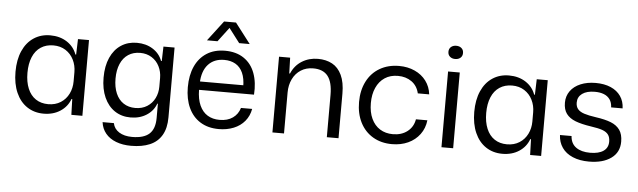

<svg xmlns="http://www.w3.org/2000/svg" viewBox="-53 -941 4403 1325"><g transform="rotate(5 2148.5 -278.5)"><path d="M47.3 -262.7Q47.3 -346.4 74.3 -407.4Q101.3 -468.4 150.8 -501.2Q200.3 -534 264.9 -534Q332 -534 380.8 -502.4Q429.6 -470.7 448.9 -417.1H453.9L457.3 -524.7H533.6V0H457.3L453.9 -109H448.9Q429.6 -55.4 380.8 -23.4Q332 8.6 264.9 8.6Q200.3 8.6 150.8 -24.2Q101.3 -57 74.3 -118.4Q47.3 -179.7 47.3 -262.7ZM452.6 -231.1V-295Q452.6 -341.6 433.1 -380.9Q413.7 -420.3 377.4 -443.5Q341.1 -466.7 292.3 -466.7Q242.3 -466.7 205.5 -442.5Q168.7 -418.3 149.4 -372.3Q130.1 -326.3 130.1 -262.7Q130.1 -199.9 149.3 -153.9Q168.4 -107.9 204.8 -83.6Q241.1 -59.4 290.9 -59.4Q341.1 -59.4 377.6 -82.8Q414 -106.1 433.3 -145.4Q452.6 -184.6 452.6 -231.1Z M676.3 31.3H754.6Q761.9 70.3 797.4 92.9Q833 115.4 887.6 115.4Q968.7 115.4 1007.1 80.4Q1045.4 45.3 1045.4 -29.3V-128.7H1041.4Q1023.1 -78 976 -47.8Q928.9 -17.6 865 -17.6Q802.7 -17.6 755.7 -48.9Q708.7 -80.3 682.5 -138.6Q656.3 -196.9 656.3 -276Q656.3 -355.9 682.3 -414.1Q708.3 -472.4 755.6 -503.6Q803 -534.7 865 -534.7Q928.6 -534.7 975.7 -504.8Q1022.9 -474.9 1041.4 -424.3H1046.4L1049.3 -524.7H1126.4V-40.7Q1126.4 34 1097.9 82.6Q1069.3 131.3 1015.5 154.1Q961.7 177 886.1 177Q827 177 781.5 159.4Q736 141.9 709.1 109.1Q682.1 76.4 676.3 31.3ZM1045.1 -246.7V-306.7Q1045.1 -350 1026.7 -386.9Q1008.3 -423.9 973.8 -445.6Q939.3 -467.4 893.7 -467.4Q846 -467.4 811.2 -444.5Q776.4 -421.6 757.8 -378.5Q739.1 -335.4 739.1 -276Q739.1 -217 757.5 -174.1Q775.9 -131.1 810.4 -108.4Q844.9 -85.6 892.3 -85.6Q939.3 -85.6 974.1 -107.6Q1008.9 -129.7 1027 -166.4Q1045.1 -203 1045.1 -246.7Z M1241.2 -260.3Q1241.2 -343.3 1268.9 -404.6Q1296.7 -465.8 1349.4 -499.5Q1402.2 -533.2 1475.8 -533.2Q1553.5 -533.2 1606.3 -497.4Q1659.2 -461.7 1682.9 -397.3Q1706.7 -332.8 1700.8 -248.7H1320Q1320.7 -184.5 1340.5 -140.9Q1360.3 -97.3 1395.5 -75.9Q1430.7 -54.5 1478.7 -54.5Q1534 -54.5 1570.1 -80Q1606.2 -105.5 1619.2 -149.5H1696.7Q1688 -100.5 1658.1 -64.4Q1628.2 -28.3 1581.7 -9.6Q1535.3 9.2 1478.7 9.2Q1404 9.2 1350.6 -24.1Q1297.2 -57.3 1269.2 -118.2Q1241.2 -179 1241.2 -260.3ZM1312.3 -306.8H1630.7L1622 -293.5Q1622.3 -353.8 1604.4 -392.9Q1586.5 -432 1553.8 -450.8Q1521 -469.7 1475.8 -469.7Q1405.8 -469.7 1364.8 -424.8Q1323.8 -379.8 1320.8 -295ZM1451.1 -733.6H1533.7L1640.8 -593.9H1567.8L1492.4 -692.7L1417.7 -593.9H1344.7Z M1850.1 -524.7H1927L1930.4 -415.7H1935.6Q1959.6 -472.3 2008.6 -502.8Q2057.7 -533.3 2119.4 -533.3Q2176.1 -533.3 2218.3 -510.4Q2260.4 -487.6 2284.2 -437.5Q2308 -387.4 2308 -309.4V0H2227V-293.1Q2227 -381 2194.2 -423Q2161.4 -465 2093 -465Q2044 -465 2007.2 -441.5Q1970.4 -418 1950.4 -376.6Q1930.4 -335.3 1930.4 -283.7V0H1850.1Z M2427.3 -261.6Q2427.3 -342.3 2458.6 -404Q2489.9 -465.7 2547.8 -499.5Q2605.7 -533.3 2682.1 -533.3Q2741.6 -533.3 2790.3 -511.1Q2839 -489 2869 -448.8Q2899 -408.6 2905 -356H2826.1Q2814 -408 2774.5 -436.1Q2735 -464.3 2679.6 -464.3Q2626.3 -464.3 2588.1 -438.8Q2550 -413.3 2529.6 -367.6Q2509.1 -322 2509.1 -261.3Q2509.1 -198.7 2530.2 -153.4Q2551.3 -108.1 2589.4 -84.3Q2627.6 -60.4 2678.6 -60.4Q2739 -60.4 2779.4 -91.9Q2819.9 -123.3 2828.9 -176.6H2908.1Q2901.9 -120.9 2870.7 -78.9Q2839.6 -36.9 2790 -14.1Q2740.4 8.6 2678.6 8.6Q2603.4 8.6 2546.5 -25Q2489.6 -58.6 2458.4 -119.7Q2427.3 -180.9 2427.3 -261.6Z M3021.1 -524.7H3102.1V0H3021.1ZM3011.6 -660.6Q3011.6 -681.7 3025.7 -694.1Q3039.9 -706.4 3062.1 -706.4Q3084.4 -706.4 3098.6 -694.1Q3112.7 -681.7 3112.7 -660.6Q3112.7 -639.4 3098.6 -627.1Q3084.4 -614.7 3062.1 -614.7Q3039.9 -614.7 3025.7 -627.1Q3011.6 -639.4 3011.6 -660.6Z M3225.3 -262.7Q3225.3 -346.4 3252.3 -407.4Q3279.3 -468.4 3328.8 -501.2Q3378.3 -534 3442.9 -534Q3510 -534 3558.8 -502.4Q3607.6 -470.7 3626.9 -417.1H3631.9L3635.3 -524.7H3711.6V0H3635.3L3631.9 -109H3626.9Q3607.6 -55.4 3558.8 -23.4Q3510 8.6 3442.9 8.6Q3378.3 8.6 3328.8 -24.2Q3279.3 -57 3252.3 -118.4Q3225.3 -179.7 3225.3 -262.7ZM3630.6 -231.1V-295Q3630.6 -341.6 3611.1 -380.9Q3591.7 -420.3 3555.4 -443.5Q3519.1 -466.7 3470.3 -466.7Q3420.3 -466.7 3383.5 -442.5Q3346.7 -418.3 3327.4 -372.3Q3308.1 -326.3 3308.1 -262.7Q3308.1 -199.9 3327.3 -153.9Q3346.4 -107.9 3382.8 -83.6Q3419.1 -59.4 3468.9 -59.4Q3519.1 -59.4 3555.6 -82.8Q3592 -106.1 3611.3 -145.4Q3630.6 -184.6 3630.6 -231.1Z M3828.6 -155.3H3908.7Q3912.1 -103.1 3948.6 -77.2Q3985 -51.3 4045.4 -51.3Q4106 -51.3 4138.4 -74Q4170.9 -96.7 4170.9 -139.1Q4170.9 -169.6 4157.6 -187.4Q4144.4 -205.3 4116.6 -215.4Q4088.9 -225.4 4037.9 -232.6Q3969 -242.9 3927.4 -259.1Q3885.9 -275.4 3864.4 -304.4Q3843 -333.4 3843 -381Q3843 -426.4 3868.1 -461.5Q3893.3 -496.6 3938.8 -515.6Q3984.3 -534.7 4043.4 -534.7Q4103.3 -534.7 4147.8 -515.4Q4192.3 -496 4216.9 -460.4Q4241.6 -424.7 4243.1 -375.9H4163.7Q4162.3 -409.6 4146.9 -431.3Q4131.4 -453 4104.9 -463.2Q4078.4 -473.4 4042.4 -473.4Q3986.9 -473.4 3955.4 -450.6Q3924 -427.9 3924 -388.7Q3924 -360.4 3938.5 -343.3Q3953 -326.1 3983 -316.3Q4013 -306.4 4065 -299Q4129.1 -290 4169.6 -273.9Q4210.1 -257.9 4231.8 -227.4Q4253.4 -197 4253.4 -146.1Q4253.4 -72 4196.4 -31Q4139.3 10 4043.3 10Q3978.3 10 3930.5 -10.4Q3882.7 -30.7 3856.7 -68.1Q3830.7 -105.6 3828.6 -155.3Z"/></g></svg>

Font: Mona Sans VF XLt
Style: Regular
Weight: 200
Designer: Deni Anggara
Foundry: GitHub
Version: Version 2.000;Glyphs 3.2.3 (3260)